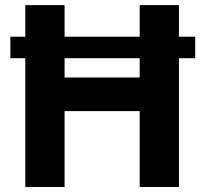

<svg xmlns="http://www.w3.org/2000/svg" viewBox="-20 -748 822 768"><path d="M760.7 -515.2H21.5V-601.2H760.7ZM81.2 -727.5H238.3V-438H538.7V-727.5H695.7V0H538.7V-303.6H238.3V0H81.2Z"/></svg>

Font: Intratopia Thin
Style: Regular
Weight: 100
Designer: Rasmus Andersson
Foundry: rsms
Version: Version 3.000;Glyphs 3.2.3 (3260)